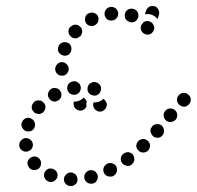

<svg xmlns="http://www.w3.org/2000/svg" viewBox="-20 -595 653 637"><path d="M223 21Q227 19 231 16Q234 13 236 9Q237 5 237 0Q237 -9 231 -16Q224 -22 215 -23Q210 -23 206 -21Q202 -19 199 -16Q196 -13 194 -9Q192 -5 192 0Q192 9 199 16Q205 22 214 22H215Q219 23 223 21ZM287 14H288Q297 12 301 4Q306 -4 304 -13Q303 -18 300 -21Q298 -25 294 -27Q290 -30 286 -30Q281 -31 277 -30Q272 -29 269 -26Q265 -23 263 -20Q260 -16 260 -11Q259 -7 260 -3Q262 6 270 11Q278 16 287 14ZM164 2Q161 6 157 7Q153 9 148 9Q144 9 140 7Q131 3 128 -5Q124 -14 128 -23Q130 -27 133 -30Q136 -33 140 -35Q144 -36 149 -36Q153 -36 157 -34Q164 -31 168 -25Q172 -19 171 -11Q170 -9 170 -7Q170 -6 170 -6Q170 -5 169 -5Q168 -1 164 2ZM367 -24Q370 -33 366 -42Q364 -46 361 -49Q357 -51 353 -53Q349 -54 344 -54Q340 -54 336 -52Q327 -47 324 -39Q321 -30 325 -21Q327 -17 331 -14Q334 -11 338 -10Q343 -9 347 -9Q352 -9 356 -11Q364 -16 367 -24ZM101 -32Q97 -30 92 -31Q88 -31 84 -33Q80 -35 77 -38V-39Q71 -46 71 -55Q72 -64 79 -70Q86 -76 96 -76Q105 -75 111 -68Q116 -62 116 -56Q117 -49 114 -43Q112 -40 110 -37Q110 -37 109 -37Q109 -36 109 -36Q105 -33 101 -32ZM417 -49Q420 -52 423 -56Q425 -60 426 -64Q426 -68 425 -73Q424 -77 422 -81Q416 -88 407 -90Q398 -91 390 -85Q382 -80 381 -70Q380 -61 385 -54Q388 -50 392 -48Q396 -46 400 -45Q404 -44 409 -45Q413 -46 417 -49ZM471 -95Q477 -102 478 -111Q478 -120 471 -127Q468 -130 464 -132Q460 -134 456 -134Q451 -134 447 -132Q443 -131 440 -128H439V-127Q436 -124 434 -120Q433 -116 432 -112Q432 -107 434 -103Q436 -99 439 -96Q445 -89 455 -89Q464 -89 471 -95ZM53 -96Q45 -102 44 -111Q43 -121 49 -128Q54 -135 64 -137Q68 -137 72 -136Q77 -135 80 -132Q84 -129 86 -126Q88 -122 89 -117Q90 -111 87 -105Q85 -100 80 -96Q80 -96 79 -96Q75 -94 71 -92Q71 -92 70 -92Q70 -92 69 -92Q60 -91 53 -96ZM523 -153Q525 -158 524 -162Q524 -167 522 -171Q520 -175 517 -178Q510 -184 500 -183Q491 -183 485 -176V-175Q482 -172 480 -168Q479 -164 479 -159Q480 -155 482 -151Q484 -147 487 -144Q490 -141 494 -139Q499 -138 503 -138Q508 -138 512 -140Q516 -142 519 -146Q522 -149 523 -153ZM54 -171Q49 -179 52 -188L53 -189Q55 -197 64 -202Q72 -206 81 -203Q85 -201 89 -198Q92 -195 94 -191Q96 -187 96 -183Q97 -178 95 -174Q94 -170 91 -166Q88 -163 84 -161Q82 -160 79 -159Q77 -159 74 -159Q71 -159 68 -159Q68 -159 67 -160Q67 -160 67 -160Q58 -163 54 -171ZM568 -215Q567 -224 560 -230Q557 -233 552 -234Q548 -236 544 -235Q539 -235 535 -233Q531 -230 528 -227Q522 -220 523 -210Q524 -201 531 -195Q535 -192 539 -191Q543 -190 548 -190Q552 -191 556 -193Q560 -195 563 -198Q569 -206 568 -215ZM85 -238Q85 -247 91 -254V-255Q94 -258 98 -260Q102 -262 107 -262Q111 -262 116 -261Q120 -259 123 -256Q130 -250 131 -241Q131 -231 125 -225V-224Q120 -219 113 -217Q106 -216 99 -219Q97 -220 94 -221Q94 -222 94 -222Q93 -222 93 -223Q86 -229 85 -238ZM330 -235Q333 -239 334 -243Q335 -248 334 -252Q333 -256 330 -260Q329 -262 327 -264Q325 -266 323 -267Q317 -261 309 -258Q301 -255 291 -255Q291 -255 290 -255Q289 -250 289 -245Q290 -239 293 -235Q295 -231 299 -229Q303 -226 307 -225Q312 -225 316 -225Q320 -226 324 -229Q328 -231 330 -235ZM253 -229Q244 -226 236 -231Q232 -233 229 -236Q226 -240 225 -244Q224 -248 224 -251Q224 -254 225 -258Q229 -258 233 -258Q242 -260 249 -264Q254 -267 257 -271Q261 -269 264 -265Q266 -262 268 -258Q268 -257 267 -256Q266 -249 267 -241Q267 -241 267 -241Q266 -240 266 -240Q262 -232 253 -229ZM613 -264Q613 -274 606 -280Q603 -283 599 -285Q594 -287 590 -287Q585 -287 581 -285Q577 -283 574 -280Q567 -273 567 -264Q568 -254 574 -248Q577 -245 582 -243Q586 -241 590 -241Q595 -241 599 -243Q603 -245 606 -248Q613 -255 613 -264ZM140 -287Q143 -296 151 -301Q159 -305 168 -302Q177 -300 181 -291Q184 -288 184 -283Q184 -279 183 -274Q182 -270 179 -267Q176 -263 172 -261Q168 -259 164 -258Q159 -258 155 -259Q152 -260 149 -262Q147 -263 145 -266Q144 -267 143 -269Q142 -269 142 -269Q142 -270 142 -270Q137 -278 140 -287ZM275 -286Q278 -282 284 -280Q292 -276 301 -279Q310 -283 313 -291Q317 -300 314 -309Q310 -317 302 -321H301Q293 -325 284 -321Q275 -318 272 -309Q271 -308 271 -307Q271 -307 271 -306Q271 -301 270 -297Q271 -291 275 -286ZM207 -316Q212 -323 222 -325Q226 -326 231 -325Q235 -324 239 -321Q242 -319 245 -315Q247 -311 248 -307Q249 -297 244 -290Q239 -282 230 -281H229Q225 -280 221 -281Q216 -282 213 -284Q210 -286 208 -289Q206 -291 205 -294Q204 -295 204 -297Q204 -297 204 -298Q203 -298 203 -299Q202 -308 207 -316ZM171 -349Q164 -355 163 -365Q163 -374 169 -381Q175 -388 184 -389Q194 -389 200 -383Q207 -377 208 -368V-367Q208 -360 204 -354Q200 -347 193 -345Q191 -344 189 -344Q188 -344 188 -344Q187 -344 187 -344Q178 -343 171 -349ZM180 -416Q176 -419 174 -423Q172 -427 172 -432Q172 -436 174 -441Q177 -449 185 -453Q194 -457 202 -454Q207 -453 210 -450Q213 -447 215 -443Q217 -439 217 -434Q217 -430 216 -426V-425Q213 -418 208 -414Q202 -410 194 -410Q192 -411 189 -411Q189 -411 188 -411Q188 -412 187 -412Q183 -413 180 -416ZM207 -490Q207 -499 213 -506H214Q217 -509 221 -511Q225 -513 229 -513Q234 -513 238 -512Q242 -510 245 -507Q249 -504 251 -500Q252 -496 253 -491Q253 -487 251 -483Q250 -479 247 -475H246Q241 -470 234 -468Q227 -467 220 -470Q218 -472 216 -473Q216 -473 215 -473Q215 -474 215 -474Q208 -480 207 -490ZM476 -524Q467 -527 459 -523Q458 -523 457 -522Q456 -522 456 -521Q454 -518 451 -515Q450 -513 448 -511Q448 -511 448 -511Q448 -510 448 -510Q446 -506 447 -501Q447 -497 449 -493Q453 -485 461 -482Q470 -478 479 -482Q483 -484 486 -488Q489 -491 490 -495Q492 -499 492 -504Q491 -508 489 -512Q489 -513 489 -513Q485 -521 476 -524ZM262 -529Q262 -534 263 -538Q264 -542 267 -546Q270 -549 274 -551H275Q283 -555 292 -552Q301 -549 305 -541Q307 -537 307 -532Q307 -528 306 -524Q304 -519 301 -516Q298 -513 294 -511Q287 -507 280 -509Q273 -510 267 -516Q266 -517 265 -519Q265 -519 265 -520Q264 -520 264 -521Q262 -525 262 -529ZM406 -564Q415 -568 424 -565Q433 -562 437 -554Q441 -545 438 -536Q435 -528 427 -523Q418 -519 410 -522H409Q403 -525 398 -530Q394 -536 394 -543Q394 -546 394 -548Q395 -549 395 -550Q395 -550 395 -551Q398 -560 406 -564ZM332 -564Q338 -571 347 -572Q356 -573 364 -567Q371 -561 372 -552Q373 -543 367 -535Q361 -528 352 -527Q344 -526 337 -530Q331 -534 328 -542Q328 -543 327 -545Q327 -546 327 -546Q327 -547 327 -547Q326 -556 332 -564ZM465 -548Q475 -549 483 -546Q492 -543 499 -536Q501 -534 503 -532L507 -545Q510 -554 506 -562Q502 -571 494 -574Q489 -575 485 -575Q480 -575 476 -573Q472 -571 469 -567Q466 -564 465 -560L461 -549Q461 -548 462 -547Q463 -548 465 -548Z"/></svg>

Font: FRB American Cursive Guidelines Dotted Extrabold
Style: Bold Italic
Weight: 800
Italic angle: -25°
Version: Version 2.0;Modular Font Editor K font №1